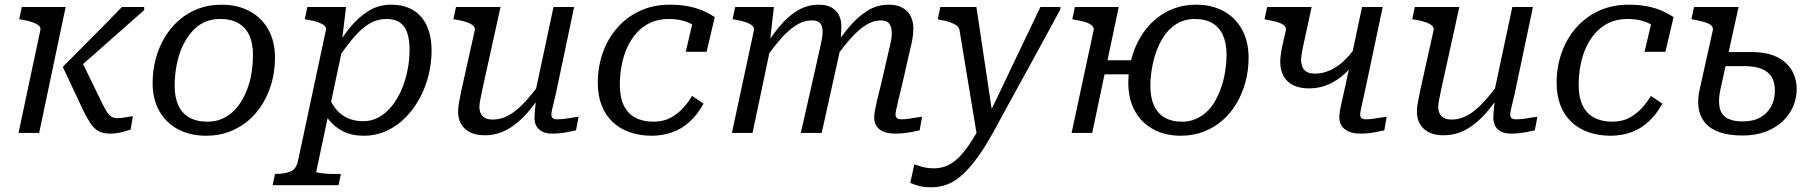

<svg xmlns="http://www.w3.org/2000/svg" viewBox="-20 -567 7729 819"><path d="M419 -120 326 -311 284 -250Q335 -294 387 -340Q439 -386 491.5 -432.5Q544 -479 595 -524V-537H500Q459 -495 417 -452Q375 -409 333 -367.5Q291 -326 250 -284L249 -279L335 -96Q352 -62 366.5 -40Q381 -18 400.5 -7.5Q420 3 450 3Q466 3 481 0.5Q496 -2 510.5 -6Q525 -10 537 -14L547 -71Q534 -70 515.5 -66.5Q497 -63 479 -63Q465 -63 455 -69.5Q445 -76 436.5 -89Q428 -102 419 -120ZM59 0H147L260 -537H73L62 -485L73 -483Q99 -479 117.5 -472.5Q136 -466 145.5 -458Q155 -450 152 -438Z M1035 -188Q1044 -211 1049 -235Q1054 -259 1056.5 -284Q1059 -309 1059 -334Q1059 -382 1043.5 -416Q1028 -450 997 -468Q966 -486 919 -486Q886 -486 859.5 -475.5Q833 -465 812.5 -446Q792 -427 776 -401.5Q760 -376 749 -347Q741 -324 735.5 -299.5Q730 -275 727.5 -250Q725 -225 725 -201Q725 -152 740.5 -118Q756 -84 787 -66Q818 -48 865 -48Q898 -48 924.5 -59Q951 -70 971.5 -88.5Q992 -107 1008 -132.5Q1024 -158 1035 -188ZM631 -212Q631 -267 644.5 -317Q658 -367 683.5 -409Q709 -451 745 -482Q781 -513 826 -530Q871 -547 924 -547Q993 -547 1044.5 -519.5Q1096 -492 1124.5 -441Q1153 -390 1153 -321Q1153 -266 1139.5 -216.5Q1126 -167 1100.5 -125Q1075 -83 1039 -52.5Q1003 -22 958 -5Q913 12 860 12Q791 12 739.5 -15.5Q688 -43 659.5 -93.5Q631 -144 631 -212Z M1143 223 1153 175H1155Q1194 175 1219 164.5Q1244 154 1251 120L1370 -438Q1373 -450 1363.5 -458Q1354 -466 1335.5 -472.5Q1317 -479 1291 -483L1280 -485L1291 -537H1456L1437 -377L1445 -381L1329 165Q1329 168 1336.5 169.5Q1344 171 1356.5 172.5Q1369 174 1382.5 174.5Q1396 175 1407 175H1434L1424 223ZM1338 -138 1375 -179Q1386 -139 1406.5 -110Q1427 -81 1458 -65.5Q1489 -50 1530 -50Q1567 -50 1598 -68Q1629 -86 1653 -116.5Q1677 -147 1693.5 -186Q1710 -225 1718.5 -268.5Q1727 -312 1727 -354Q1727 -397 1717.5 -426Q1708 -455 1686.5 -470.5Q1665 -486 1629 -486Q1589 -486 1555.5 -466Q1522 -446 1489 -407.5Q1456 -369 1417 -311L1399 -340Q1435 -403 1472.5 -449Q1510 -495 1553 -521Q1596 -547 1647 -547Q1705 -547 1743.5 -523Q1782 -499 1801.5 -455Q1821 -411 1821 -351Q1821 -300 1808.5 -248Q1796 -196 1771 -149.5Q1746 -103 1710.5 -66.5Q1675 -30 1629.5 -9Q1584 12 1530 12Q1480 12 1442 -7.5Q1404 -27 1378.5 -61.5Q1353 -96 1338 -138Z M2037 -183Q2032 -157 2028.5 -140.5Q2025 -124 2025 -111Q2025 -95 2031 -82.5Q2037 -70 2049.5 -63.5Q2062 -57 2083 -57Q2118 -57 2151.5 -76Q2185 -95 2220 -133Q2255 -171 2294 -226L2308 -196Q2272 -135 2232 -88.5Q2192 -42 2146.5 -16Q2101 10 2047 10Q1993 10 1963.5 -17.5Q1934 -45 1934 -91Q1934 -110 1938.5 -132.5Q1943 -155 1948 -181L2005 -437Q2008 -449 1998.5 -457.5Q1989 -466 1970.5 -472.5Q1952 -479 1926 -483L1914 -485L1925 -537H2115ZM2359 -205Q2351 -165 2344.5 -139.5Q2338 -114 2335 -99.5Q2332 -85 2332 -78Q2332 -68 2338 -63Q2344 -58 2356 -58Q2381 -58 2405.5 -62.5Q2430 -67 2448 -69L2437 -11Q2423 -8 2406 -4.5Q2389 -1 2371.5 1Q2354 3 2334 3Q2300 3 2280 -14.5Q2260 -32 2260 -65Q2260 -73 2261 -86.5Q2262 -100 2264 -118Q2266 -136 2268 -157L2259 -152L2341 -537H2429Z M2767 -48Q2810 -48 2841 -65Q2872 -82 2895 -107.5Q2918 -133 2932 -158L2981 -125Q2956 -79 2922 -48Q2888 -17 2847 -2.5Q2806 12 2760 12Q2710 12 2667.5 -2.5Q2625 -17 2594 -46Q2563 -75 2546.5 -117Q2530 -159 2530 -214Q2530 -282 2551.5 -342.5Q2573 -403 2613.5 -449Q2654 -495 2710.5 -521Q2767 -547 2838 -547Q2883 -547 2919 -539.5Q2955 -532 2982.5 -519.5Q3010 -507 3029 -494L2994 -346H2905L2936 -477Q2948 -475 2957 -469Q2966 -463 2971.5 -455Q2977 -447 2978.5 -438Q2980 -429 2977 -421Q2965 -439 2945.5 -454Q2926 -469 2897.5 -477.5Q2869 -486 2832 -486Q2789 -486 2755 -470.5Q2721 -455 2696 -427Q2671 -399 2655 -363.5Q2639 -328 2631.5 -287Q2624 -246 2624 -205Q2624 -153 2640.5 -118Q2657 -83 2689.5 -65.5Q2722 -48 2767 -48Z M3102 0H3190L3269 -375L3264 -386L3281 -537H3116L3105 -485L3117 -483Q3142 -479 3160.5 -472.5Q3179 -466 3188.5 -458Q3198 -450 3196 -438ZM3828 -205 3862 -355Q3869 -381 3872.5 -403.5Q3876 -426 3876 -445Q3876 -476 3864 -499Q3852 -522 3828.5 -534.5Q3805 -547 3772 -547Q3721 -547 3679.5 -521Q3638 -495 3600 -449.5Q3562 -404 3524 -344L3539 -314Q3577 -368 3610.5 -405Q3644 -442 3675 -461Q3706 -480 3736 -480Q3763 -480 3773.5 -465.5Q3784 -451 3784 -426Q3784 -413 3781.5 -397Q3779 -381 3772 -354L3739 -211Q3727 -165 3721 -138Q3715 -111 3712 -95Q3709 -79 3709 -65Q3709 -43 3720 -27.5Q3731 -12 3751 -4.5Q3771 3 3798 3Q3818 3 3836 1Q3854 -1 3871 -4.5Q3888 -8 3903 -11L3913 -69Q3902 -68 3887.5 -65.5Q3873 -63 3856.5 -60.5Q3840 -58 3824 -58Q3812 -58 3806 -63Q3800 -68 3800 -78Q3800 -85 3803 -99.5Q3806 -114 3812 -139.5Q3818 -165 3828 -205ZM3396 0H3485L3562 -347Q3563 -353 3564.5 -368.5Q3566 -384 3566.5 -401.5Q3567 -419 3568 -433.5Q3569 -448 3569 -453Q3569 -483 3558 -503.5Q3547 -524 3526 -535.5Q3505 -547 3474 -547Q3423 -547 3381 -521.5Q3339 -496 3302 -450.5Q3265 -405 3227 -344L3242 -314Q3281 -368 3314 -405Q3347 -442 3378.5 -461Q3410 -480 3442 -480Q3469 -480 3479 -467.5Q3489 -455 3489 -432Q3489 -419 3486 -401.5Q3483 -384 3477 -358Z M4149 22 4190 -16 4215 -70 4145 -537H3991L3980 -485L3992 -482Q4016 -478 4033 -472Q4050 -466 4060.5 -458Q4071 -450 4073 -438ZM4192 -65 4179 -60Q4144 6 4115.5 48Q4087 90 4062 112Q4037 134 4013 142.5Q3989 151 3965 151Q3934 151 3911 144Q3888 137 3880 134L3863 213Q3871 217 3894.5 224.5Q3918 232 3952 232Q3987 232 4019.5 220Q4052 208 4083.5 180Q4115 152 4150 104Q4185 56 4224 -16Q4253 -69 4281 -120.5Q4309 -172 4337.5 -223.5Q4366 -275 4393.5 -325.5Q4421 -376 4448.5 -426.5Q4476 -477 4503 -527V-537H4418Q4390 -478 4361.5 -419Q4333 -360 4305 -301Q4277 -242 4249 -183Q4221 -124 4192 -65Z M4649 -250H4846L4859 -310H4661ZM4551 0H4639L4752 -537H4565L4554 -485L4568 -482Q4595 -478 4613 -471.5Q4631 -465 4639 -457Q4647 -449 4645 -438ZM5082 -547Q5030 -547 4985.5 -530Q4941 -513 4905.5 -482Q4870 -451 4845 -409Q4820 -367 4806.5 -317Q4793 -267 4793 -212Q4793 -144 4821 -93.5Q4849 -43 4899.5 -15.5Q4950 12 5017 12Q5069 12 5113.5 -5Q5158 -22 5193.5 -52.5Q5229 -83 5254 -125Q5279 -167 5292.5 -216.5Q5306 -266 5306 -321Q5306 -390 5278 -441Q5250 -492 5199.5 -519.5Q5149 -547 5082 -547ZM5212 -334Q5212 -309 5209 -284Q5206 -259 5201 -235Q5196 -211 5187 -188Q5176 -158 5161 -132.5Q5146 -107 5125.5 -88.5Q5105 -70 5079.5 -59Q5054 -48 5023 -48Q4977 -48 4947 -66Q4917 -84 4902 -118Q4887 -152 4887 -201Q4887 -225 4890 -250Q4893 -275 4898.5 -299.5Q4904 -324 4912 -347Q4923 -376 4938 -401.5Q4953 -427 4973.5 -446Q4994 -465 5019.5 -475.5Q5045 -486 5076 -486Q5122 -486 5152 -468Q5182 -450 5197 -416Q5212 -382 5212 -334Z M5538 -367Q5535 -351 5532.5 -337Q5530 -323 5530 -313Q5530 -296 5535.5 -282Q5541 -268 5554 -260.5Q5567 -253 5590 -253Q5623 -253 5656.5 -268.5Q5690 -284 5722.5 -317Q5755 -350 5784 -400L5808 -375Q5777 -318 5740 -276.5Q5703 -235 5659 -212.5Q5615 -190 5563 -190Q5523 -190 5495.5 -204Q5468 -218 5454.5 -243.5Q5441 -269 5441 -304Q5441 -317 5443 -331Q5445 -345 5448 -363L5465 -438Q5467 -449 5459 -457Q5451 -465 5434 -471Q5417 -477 5392 -481L5374 -485L5385 -537H5575ZM5782 -78Q5782 -68 5788 -63Q5794 -58 5806 -58Q5822 -58 5838.5 -60.5Q5855 -63 5869.5 -65.5Q5884 -68 5895 -69L5885 -11Q5870 -8 5853.5 -4.5Q5837 -1 5819.5 1Q5802 3 5782 3Q5742 3 5717.5 -15Q5693 -33 5693 -66Q5693 -78 5695.5 -93.5Q5698 -109 5704 -135Q5710 -161 5719 -202L5790 -537H5878L5808 -205Q5799 -165 5793.5 -139.5Q5788 -114 5785 -99.5Q5782 -85 5782 -78Z M6127 -183Q6122 -157 6118.5 -140.5Q6115 -124 6115 -111Q6115 -95 6121 -82.5Q6127 -70 6139.5 -63.5Q6152 -57 6173 -57Q6208 -57 6241.5 -76Q6275 -95 6310 -133Q6345 -171 6384 -226L6398 -196Q6362 -135 6322 -88.5Q6282 -42 6236.5 -16Q6191 10 6137 10Q6083 10 6053.5 -17.5Q6024 -45 6024 -91Q6024 -110 6028.5 -132.5Q6033 -155 6038 -181L6095 -437Q6098 -449 6088.5 -457.5Q6079 -466 6060.5 -472.5Q6042 -479 6016 -483L6004 -485L6015 -537H6205ZM6449 -205Q6441 -165 6434.5 -139.5Q6428 -114 6425 -99.5Q6422 -85 6422 -78Q6422 -68 6428 -63Q6434 -58 6446 -58Q6471 -58 6495.5 -62.5Q6520 -67 6538 -69L6527 -11Q6513 -8 6496 -4.5Q6479 -1 6461.5 1Q6444 3 6424 3Q6390 3 6370 -14.5Q6350 -32 6350 -65Q6350 -73 6351 -86.5Q6352 -100 6354 -118Q6356 -136 6358 -157L6349 -152L6431 -537H6519Z M6857 -48Q6900 -48 6931 -65Q6962 -82 6985 -107.5Q7008 -133 7022 -158L7071 -125Q7046 -79 7012 -48Q6978 -17 6937 -2.5Q6896 12 6850 12Q6800 12 6757.5 -2.5Q6715 -17 6684 -46Q6653 -75 6636.5 -117Q6620 -159 6620 -214Q6620 -282 6641.5 -342.5Q6663 -403 6703.5 -449Q6744 -495 6800.5 -521Q6857 -547 6928 -547Q6973 -547 7009 -539.5Q7045 -532 7072.5 -519.5Q7100 -507 7119 -494L7084 -346H6995L7026 -477Q7038 -475 7047 -469Q7056 -463 7061.5 -455Q7067 -447 7068.5 -438Q7070 -429 7067 -421Q7055 -439 7035.5 -454Q7016 -469 6987.5 -477.5Q6959 -486 6922 -486Q6879 -486 6845 -470.5Q6811 -455 6786 -427Q6761 -399 6745 -363.5Q6729 -328 6721.5 -287Q6714 -246 6714 -205Q6714 -153 6730.5 -118Q6747 -83 6779.5 -65.5Q6812 -48 6857 -48Z M7413 11Q7355 11 7315 -3Q7275 -17 7253 -43.5Q7231 -70 7225.5 -106.5Q7220 -143 7231 -189L7286 -437Q7289 -449 7280.5 -457.5Q7272 -466 7254.5 -471.5Q7237 -477 7212 -482L7195 -485L7206 -537H7396L7319 -187Q7309 -141 7315 -110Q7321 -79 7345.5 -64Q7370 -49 7414 -49Q7458 -49 7488.5 -66Q7519 -83 7535 -112.5Q7551 -142 7551 -180Q7551 -216 7537 -239Q7523 -262 7493.5 -273.5Q7464 -285 7420 -285H7294L7307 -345H7449Q7516 -345 7558.5 -324.5Q7601 -304 7622.5 -268Q7644 -232 7644 -186Q7644 -149 7629 -113.5Q7614 -78 7584.5 -50Q7555 -22 7512 -5.5Q7469 11 7413 11Z"/></svg>

Font: Roboto Serif
Style: Italic
Weight: 400
Italic angle: -10°
Designer: Greg Gazdowicz
Foundry: Commercial Type
Version: Version 1.008